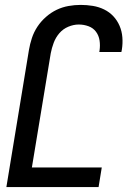

<svg xmlns="http://www.w3.org/2000/svg" viewBox="-20 -763 540 783"><path d="M6 0 98 -559Q102 -583 110 -607.5Q118 -632 132.5 -654Q147 -676 167.5 -694Q188 -712 211 -723Q234 -734 259 -738.5Q284 -743 309 -743Q334 -743 358.5 -739Q383 -735 404.5 -724.5Q426 -714 442 -697Q458 -680 467.5 -658Q477 -636 479 -611Q481 -586 477 -561L475 -551H385L386 -557Q389 -578 386 -598Q383 -618 371.5 -633.5Q360 -649 341 -656Q322 -663 301 -663Q280 -663 258.5 -654Q237 -645 222 -627.5Q207 -610 199 -588.5Q191 -567 187 -546L110 -80H395L382 0Z"/></svg>

Font: Iosevka Term Curly Medium
Style: Italic
Weight: 500
Italic angle: -9°
Designer: Belleve Invis
Foundry: Belleve Invis
Version: Version 32.3.0